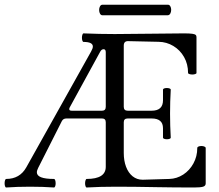

<svg xmlns="http://www.w3.org/2000/svg" viewBox="-82 -811 953 834"><path d="M-62 -14.6Q-62 -22 -60.1 -27.8Q-58.1 -33.7 -55.2 -33.7Q3.9 -33.7 32.2 -84L313.5 -586.9Q321.3 -600.6 321.3 -608.9Q321.3 -628.9 280.8 -628.9Q277.8 -628.9 275.9 -634.3Q273.9 -639.6 273.9 -647Q273.9 -654.3 275.9 -660.2Q277.8 -666 280.8 -666Q349.1 -663.1 416.5 -663.1Q481.4 -663.1 576.7 -664.6Q670.9 -666 716.8 -666Q741.7 -666 753.2 -664.3Q764.6 -662.6 768.1 -659.4Q771.5 -656.2 771.5 -649.9V-494.1Q771.5 -491.2 766.1 -489.3Q760.7 -487.3 753.4 -487.3Q746.1 -487.3 740.5 -489.3Q734.9 -491.2 734.9 -494.1Q734.9 -532.7 717.5 -563.2Q700.2 -593.8 670.9 -611.3Q641.6 -628.9 606.9 -629.4L475.6 -632.3Q455.6 -633.3 455.6 -612.8V-347.2Q455.6 -330.1 472.7 -330.1H576.7Q626 -330.1 626 -375.5V-421.9Q626 -424.8 630.9 -426.8Q635.7 -428.7 642.6 -428.7Q649.4 -428.7 654.5 -426.8Q659.7 -424.8 659.7 -421.9Q656.7 -370.1 656.7 -317.4Q656.7 -265.1 659.7 -212.9Q659.7 -210 654.8 -208Q649.9 -206.1 643.1 -206.1Q636.2 -206.1 631.1 -208Q626 -210 626 -212.9V-253.9Q626 -296.4 576.7 -296.4H472.7Q455.6 -296.4 455.6 -279.8V-146.5Q455.6 -112.8 465.6 -86.4Q475.6 -60.1 494.1 -45.2Q512.7 -30.3 537.6 -30.3L653.8 -33.7Q686 -34.7 713.9 -52.7Q741.7 -70.8 758.3 -101.3Q774.9 -131.8 774.9 -168Q774.9 -172.4 780.3 -174.6Q785.6 -176.8 793 -176.8Q800.3 -176.8 805.9 -174.3Q811.5 -171.9 811.5 -168V-14.2Q811.5 -3.4 800 0Q788.6 3.4 761.7 3.4Q674.3 3.4 599.6 2Q500 0 421.9 0Q354 0 294.4 3.4Q291.5 3.4 289.6 -2Q287.6 -7.3 287.6 -14.6Q287.6 -22 289.6 -27.8Q291.5 -33.7 294.4 -33.7Q377.4 -33.7 377.4 -86.4V-279.8Q377.4 -296.4 361.3 -296.4H206.5Q192.4 -296.4 186.5 -284.7L84 -82Q78.1 -70.3 78.1 -62.5Q78.1 -33.7 152.3 -33.7Q155.8 -33.7 157.7 -28.1Q159.7 -22.5 159.7 -14.6Q159.7 -7.3 157.7 -2Q155.8 3.4 152.3 3.4Q104 0 48.8 0Q-6.8 0 -55.2 3.4Q-58.1 3.4 -60.1 -2Q-62 -7.3 -62 -14.6ZM361.3 -330.1Q377.4 -330.1 377.4 -347.2V-584Q377.4 -597.2 368.2 -597.2Q358.9 -597.2 353.5 -586.9L220.7 -344.2Q218.8 -340.8 218.8 -336.9Q218.8 -330.1 229.5 -330.1ZM363.3 -744.6Q356.4 -744.6 352.5 -751.5Q348.6 -758.3 348.6 -767.6Q348.6 -776.9 352.5 -783.7Q356.4 -790.5 363.3 -790.5H647.5Q653.8 -790.5 657.7 -783.9Q661.6 -777.3 661.6 -768.1Q661.6 -758.8 657.5 -751.7Q653.3 -744.6 645.5 -744.6Z"/></svg>

Font: JuniusX
Style: Regular
Weight: 400
Designer: Peter S. Baker
Foundry: Briery Creek Software
Version: Version 1.004